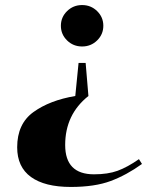

<svg xmlns="http://www.w3.org/2000/svg" viewBox="-20 -516 606 760"><path d="M389 -414Q389 -380 364.5 -356Q340 -332 305 -332Q270 -332 245.5 -356Q221 -380 221 -414Q221 -448 245.5 -472Q270 -496 305 -496Q340 -496 364.5 -472Q389 -448 389 -414ZM238 58Q238 174 352 174Q407 174 445.5 160Q484 146 530 114L542 133Q481 177 418 200.5Q355 224 260 224Q157 224 102.5 184.5Q48 145 48 67Q48 -26 112.5 -72.5Q177 -119 278 -136L291 -267H319L330 -136Q238 -63 238 58Z"/></svg>

Font: Chonburi
Style: Regular
Weight: 400
Designer: Thanarat Vachiruckul and Stawix Ruecha
Foundry: Cadson Demak & Katatrad
Version: Version 1.000